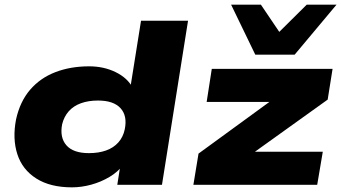

<svg xmlns="http://www.w3.org/2000/svg" viewBox="-20 -794 1466 825"><path d="M289 11Q196 11 136 -27Q76 -65 54.5 -131.5Q33 -198 49 -281Q66 -358 109.5 -408.5Q153 -459 218 -484Q283 -509 363 -509Q426 -509 477 -484Q528 -459 550 -417H540L586 -705H788L676 0H484L498 -89H512Q488 -56 451 -34Q414 -12 372 -0.5Q330 11 289 11ZM362 -136Q404 -136 436 -147.5Q468 -159 488.5 -182Q509 -205 516 -238Q528 -296 498 -329Q468 -362 401 -362Q360 -362 328 -350.5Q296 -339 275.5 -316Q255 -293 247 -260Q236 -203 265.5 -169.5Q295 -136 362 -136ZM811 0 833 -134 1202 -403 1188 -356H868L890 -498H1409L1388 -366L1014 -98L1028 -142H1367L1343 0ZM1077 -559 973 -774H1101L1180 -657L1298 -774H1426L1246 -559Z"/></svg>

Font: Nunito Sans 10pt Expanded Black
Style: Italic
Weight: 900
Width: 7
Italic angle: -9°
Designer: Vernon Adams
Foundry: Vernon Adams
Version: Version 3.101;gftools[0.9.27]